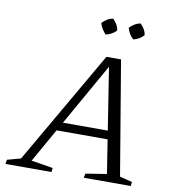

<svg xmlns="http://www.w3.org/2000/svg" viewBox="-92 -941 920 1021"><g transform="rotate(10 368.0 -430.0)"><path d="M618 -39Q636 -35 653 -30.5Q670 -26 685 -22L683 0H429L434 -23L547 -41L455 -628L471 -626L140 -41Q169 -37 198.5 -32Q228 -27 257 -22L255 0H6L10 -23L83 -43L436 -654H515ZM214 -223 237 -269H551L557 -223ZM437 -860Q449 -848 457.5 -833.5Q466 -819 468 -802Q458 -790 442 -781.5Q426 -773 411 -770Q399 -783 390 -798Q381 -813 378 -827Q391 -840 405.5 -849Q420 -858 437 -860ZM585 -860Q598 -847 606 -833Q614 -819 616 -802Q604 -789 589.5 -781Q575 -773 560 -770Q548 -781 539 -796Q530 -811 526 -827Q538 -840 553.5 -849Q569 -858 585 -860Z"/></g></svg>

Font: Piazzolla 8pt ExtraLight
Style: Italic
Weight: 250
Italic angle: -11.3°
Designer: Juan Pablo del Peral
Foundry: Huerta Tipografica
Version: Version 2.001